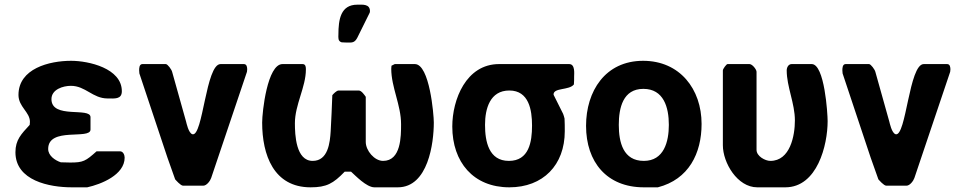

<svg xmlns="http://www.w3.org/2000/svg" viewBox="-20 -794 4108 821"><path d="M46 -143C46 -21 192 7 287 7H353C412 -6 513 -46 513 -120C513 -131 507 -147 493 -147H393C346 -105 336 -99 280 -99C274 -99 246 -100 240 -100C216 -108 186 -128 186 -157C186 -253 367 -195 367 -240V-293C367 -337 200 -284 200 -370C200 -412 250 -427 283 -427C346 -427 376 -373 440 -373C469 -373 501 -368 501 -404C501 -502 359 -534 284 -534C191 -534 59 -501 59 -388C59 -337 108 -315 108 -273C108 -271 107 -262 107 -260C71 -221 46 -196 46 -143Z M729 -27C732 -24 752 0 763 0H849C864 0 879 -21 883 -33L1036 -487C1036 -487 1037 -495 1037 -497C1037 -505 1036 -520 1023 -520H923C860 -520 848 -209 803 -220C786 -224 777 -270 776 -273C767 -305 725 -455 716 -487C714 -496 697 -520 689 -520H589C575 -520 575 -501 575 -493C575 -491 576 -482 576 -480L696 -120C701 -106 724 -41 729 -27Z M1514 -407H1428C1419 -407 1405 -392 1401 -387C1400 -364 1396 -256 1394 -233C1391 -184 1383 -106 1317 -106C1245 -106 1241 -218 1241 -267C1241 -346 1288 -422 1288 -497C1288 -505 1288 -520 1274 -520H1188C1123 -520 1101 -315 1101 -270C1101 -132 1150 7 1308 7C1376 7 1405 -9 1454 -60H1481C1499 -44 1547 7 1581 7H1681C1811 7 1835 -183 1835 -270C1835 -304 1817 -520 1754 -520H1668L1654 -513C1654 -513 1653 -503 1653 -500C1653 -421 1695 -345 1695 -263C1695 -211 1695 -106 1618 -106C1581 -106 1544 -150 1544 -187V-380C1539 -387 1526 -407 1514 -407ZM1427 -645C1427 -634 1424 -618 1441 -613C1444 -613 1461 -612 1464 -612C1485 -612 1496 -610 1508 -633L1561 -740C1561 -740 1562 -745 1562 -746C1562 -778 1530 -774 1508 -774C1437 -774 1427 -712 1427 -645Z M1914 -253C1914 -101 2004 7 2158 7C2302 7 2395 -88 2395 -233C2395 -241 2395 -279 2394 -287C2394 -290 2389 -304 2388 -307L2348 -387C2348 -387 2347 -389 2347 -390C2347 -420 2414 -407 2434 -433C2435 -438 2435 -462 2435 -467C2435 -479 2440 -520 2414 -520H2114C1973 -520 1914 -368 1914 -253ZM2054 -260C2054 -329 2075 -407 2158 -407C2242 -407 2255 -323 2255 -257C2255 -187 2242 -106 2156 -106C2070 -106 2054 -189 2054 -260Z M2486 -256C2486 -101 2575 7 2733 7H2793C2925 -27 2980 -138 2980 -264C2980 -413 2887 -534 2730 -534C2568 -534 2486 -404 2486 -256ZM2626 -260C2626 -333 2644 -414 2731 -414C2818 -414 2840 -335 2840 -260C2840 -188 2819 -106 2733 -106C2645 -106 2626 -185 2626 -260Z M3274 -106C3252 -106 3215 -126 3215 -153V-487C3215 -497 3197 -520 3185 -520H3091C3086 -520 3071 -499 3071 -493V-173C3071 -98 3133 7 3218 7H3338C3475 7 3519 -174 3519 -276C3519 -308 3506 -520 3451 -520H3365C3351 -520 3344 -505 3344 -493C3344 -423 3379 -352 3379 -279C3379 -214 3359 -106 3274 -106Z M3736 -27C3739 -24 3759 0 3770 0H3856C3871 0 3886 -21 3890 -33L4043 -487C4043 -487 4044 -495 4044 -497C4044 -505 4043 -520 4030 -520H3930C3867 -520 3855 -209 3810 -220C3793 -224 3784 -270 3783 -273C3774 -305 3732 -455 3723 -487C3721 -496 3704 -520 3696 -520H3596C3582 -520 3582 -501 3582 -493C3582 -491 3583 -482 3583 -480L3703 -120C3708 -106 3731 -41 3736 -27Z"/></svg>

Font: Asimov Print
Style: C
Weight: 500
Designer: Google
Version: Version 2.000980: 2014